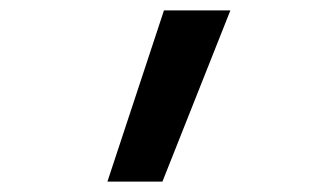

<svg xmlns="http://www.w3.org/2000/svg" viewBox="-20 -792 640 370"><path d="M187 -442 296 -772H424L293 -442Z"/></svg>

Font: Zed Mono Semibold Extended
Style: Regular
Weight: 600
Width: 7
Monospace: yes
Designer: Belleve Invis
Foundry: Belleve Invis
Version: Version 1.0.0; ttfautohint (v1.8.4)